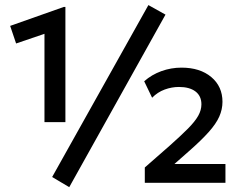

<svg xmlns="http://www.w3.org/2000/svg" viewBox="-20 -738 975 775"><path d="M159.5 -245V-601.5L45 -562.5L21 -633.5L237.5 -710H244V-245ZM564.5 0V-62L665.5 -150.5Q710.5 -190.5 738.8 -219Q767 -247.5 780 -270.5Q793 -293.5 793 -317Q793 -350.5 769 -368.8Q745 -387 702.5 -387Q673 -387 644.5 -376.5Q616 -366 594 -343.5L562 -410Q592 -436.5 631.2 -450.8Q670.5 -465 712.5 -465Q787.5 -465 832.8 -427Q878 -389 878 -327Q878 -296.5 865 -267.2Q852 -238 822.2 -204.8Q792.5 -171.5 743.5 -128.5L684 -76H890V0ZM259.5 17.5 190.5 -23.5 579 -717.5 648 -679Z"/></svg>

Font: Geologica Cursive Medium
Style: Regular
Weight: 500
Designer: Sindre Bremnes, Frode Helland
Foundry: Monokrom Skriftforlag AS
Version: Version 1.010;gftools[0.9.28]